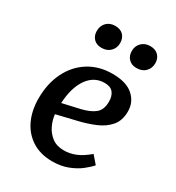

<svg xmlns="http://www.w3.org/2000/svg" viewBox="-183 -865 906 990"><g transform="rotate(30 270.0 -370.0)"><path d="M324 -533Q406 -533 447.5 -496.5Q489 -460 489 -404Q489 -350 460.5 -316.5Q432 -283 385.5 -263.5Q339 -244 287 -232L170 -204Q173 -172 188 -140Q203 -108 231 -86.5Q259 -65 303 -65Q338 -65 372 -79Q406 -93 445 -126L484 -81Q469 -63 440.5 -40.5Q412 -18 371 -2Q330 14 279 14Q208 14 158 -18Q108 -50 82 -105.5Q56 -161 56 -233Q56 -321 89.5 -389Q123 -457 183.5 -495Q244 -533 324 -533ZM379 -399Q379 -433 363 -452.5Q347 -472 312 -472Q250 -472 212 -418Q174 -364 169 -270L271 -293Q325 -306 352 -328.5Q379 -351 379 -399ZM350 -685Q350 -715 370 -734.5Q390 -754 421 -754Q452 -754 469.5 -736Q487 -718 487 -690Q487 -660 467.5 -640Q448 -620 414 -620Q385 -620 367.5 -638Q350 -656 350 -685ZM142 -684Q142 -715 161.5 -734.5Q181 -754 212 -754Q244 -754 261 -736Q278 -718 278 -689Q278 -660 258.5 -640Q239 -620 206 -620Q176 -620 159 -638Q142 -656 142 -684Z"/></g></svg>

Font: Literata 7pt Medium
Style: Italic
Weight: 500
Italic angle: -2°
Designer: Latin by Veronika Burian and Jose Scaglione. Greek by Irene Vlachou. Cyrillic by Vera Evstafieva
Foundry: TypeTogether
Version: Version 3.002